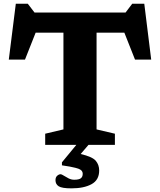

<svg xmlns="http://www.w3.org/2000/svg" viewBox="-20 -774 856 1026"><path d="M362 232.5Q311 232.5 293.8 221.5Q276.5 210.5 276.5 189Q276.5 173 285.8 165Q295 157 304 157Q309 157 320.2 164.2Q331.5 171.5 346.2 179Q361 186.5 376.5 186.5Q401.5 186.5 411.8 178.8Q422 171 422 155Q422 144 414.5 136.5Q407 129 383.2 122.8Q359.5 116.5 311 109.5V93.5L388 0H221.5V-59.5L319 -82.5V-599.5H170.5L113.5 -455.5H27L64.5 -754H128.5L164.5 -707H651L686.5 -754H751L788 -455.5H701.5L644.5 -599.5H496V-82.5L594 -59.5V0H453L411 49Q473.5 63.5 491.8 85.2Q510 107 510 137Q510 188 469.2 210.2Q428.5 232.5 362 232.5Z"/></svg>

Font: Newsreader Caption SemiBold
Style: Regular
Weight: 600
Designer: Hugues Gentile
Foundry: Production Type
Version: Version 1.001